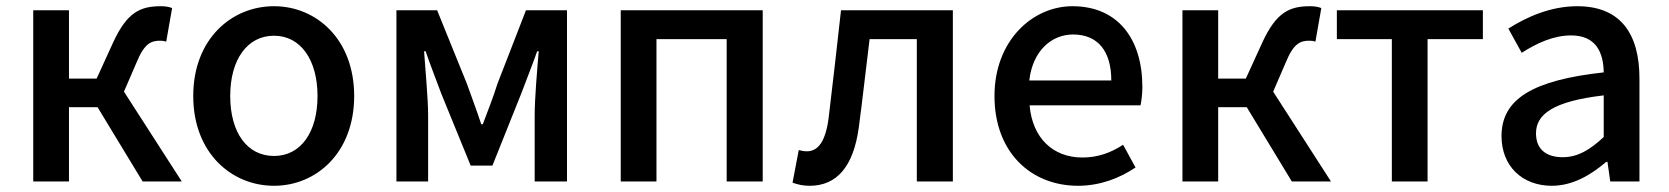

<svg xmlns="http://www.w3.org/2000/svg" viewBox="-20 -584 5373 618"><path d="M87 0H202V-239H294L439 0H565L379 -289L420 -384C445 -445 467 -453 496 -453C504 -453 509 -452 515 -450L534 -558C525 -562 511 -564 498 -564C432 -564 389 -545 344 -447L291 -331H202V-551H87Z M862 14C998 14 1120 -92 1120 -275C1120 -458 998 -564 862 -564C725 -564 602 -458 602 -275C602 -92 725 14 862 14ZM862 -82C775 -82 721 -158 721 -275C721 -391 775 -469 862 -469C948 -469 1002 -391 1002 -275C1002 -158 948 -82 862 -82Z M1256 0H1358V-214C1358 -266 1349 -360 1345 -419H1350C1365 -375 1385 -324 1401 -281L1495 -51H1565L1657 -281C1673 -324 1693 -373 1709 -419H1714C1709 -360 1701 -266 1701 -214V0H1805V-551H1673L1581 -314C1567 -269 1550 -227 1534 -184H1529C1515 -227 1499 -269 1483 -314L1387 -551H1256Z M1978 0H2093V-458H2319V0H2435V-551H1978Z M2586 14C2675 14 2727 -50 2744 -172C2757 -268 2767 -363 2779 -458H2931V0H3047V-551H2687C2674 -435 2661 -318 2647 -203C2637 -128 2613 -97 2577 -97C2567 -97 2559 -99 2551 -101L2531 4C2548 10 2564 14 2586 14Z M3450 14C3521 14 3585 -11 3635 -45L3595 -118C3555 -92 3513 -77 3464 -77C3369 -77 3303 -140 3294 -245H3651C3654 -259 3657 -281 3657 -304C3657 -459 3578 -564 3432 -564C3304 -564 3181 -454 3181 -275C3181 -93 3299 14 3450 14ZM3293 -325C3304 -421 3365 -473 3434 -473C3514 -473 3557 -419 3557 -325Z M3786 0H3901V-239H3993L4138 0H4264L4078 -289L4119 -384C4144 -445 4166 -453 4195 -453C4203 -453 4208 -452 4214 -450L4233 -558C4224 -562 4210 -564 4197 -564C4131 -564 4088 -545 4043 -447L3990 -331H3901V-551H3786Z M4460 0H4575V-458H4753V-551H4283V-458H4460Z M4975 14C5041 14 5100 -20 5150 -63H5154L5163 0H5257V-331C5257 -478 5194 -564 5057 -564C4969 -564 4892 -528 4835 -492L4878 -414C4925 -444 4979 -470 5037 -470C5118 -470 5141 -414 5142 -351C4913 -326 4813 -265 4813 -146C4813 -49 4880 14 4975 14ZM5010 -78C4961 -78 4924 -100 4924 -155C4924 -216 4979 -258 5142 -277V-143C5097 -101 5058 -78 5010 -78Z"/></svg>

Font: ChiuKong Gothic CL Medium
Style: Regular
Weight: 500
Designer: Ryoko NISHIZUKA 西塚涼子 (kana, bopomofo & ideographs); Paul D. Hunt (Latin, Greek & Cyrillic); Sandoll Communications 산돌커뮤니
Foundry: Adobe
Version: Version 1.300